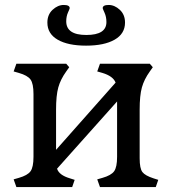

<svg xmlns="http://www.w3.org/2000/svg" viewBox="-20 -754 703 774"><path d="M452 -122V-345L210 -74Q218 -48 262 -35L281 -29L271 0H46L35 -31L56 -37Q91 -47 103 -63.5Q115 -80 115 -122V-375Q115 -417 103 -433.5Q91 -450 56 -460L35 -466L46 -497H247L259 -483L247 -466Q224 -434 215 -401.5Q206 -369 206 -312V-150L446 -421Q436 -447 393 -460L372 -466L383 -497H584L596 -483L584 -466Q561 -434 552 -401.5Q543 -369 543 -312V-116Q543 -75 554 -60.5Q565 -46 599 -35L618 -29L608 0H383L372 -31L393 -37Q428 -47 440 -63.5Q452 -80 452 -122ZM171 -663Q171 -695 192 -714.5Q213 -734 237 -734Q261 -734 261 -721Q261 -719 254 -703.5Q247 -688 247 -668Q247 -613 328 -613Q409 -613 409 -665Q409 -686 401.5 -702.5Q394 -719 394 -721Q394 -734 418 -734Q442 -734 463 -714.5Q484 -695 484 -663Q484 -618 442 -594Q400 -570 327 -570Q254 -570 212.5 -594Q171 -618 171 -663Z"/></svg>

Font: Gabriela
Style: Regular
Weight: 400
Designer: Eduardo Rodriguez Tunni
Foundry: Eduardo Rodriguez Tunni
Version: Version 1.003